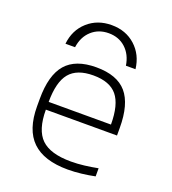

<svg xmlns="http://www.w3.org/2000/svg" viewBox="-139 -864 878 979"><g transform="rotate(20 300.0 -374.5)"><path d="M340 10Q210 10 146.5 -51.5Q83 -113 83 -240V-280Q83 -409 135.5 -469.5Q188 -530 300 -530Q413 -530 465 -469.5Q517 -409 517 -280V-239H131Q131 -129 180 -81.5Q229 -34 341 -34Q376 -34 413 -38.5Q450 -43 486 -50V-6Q452 1 414 5.5Q376 10 340 10ZM131 -281H469Q469 -389 429 -437.5Q389 -486 300 -486Q211 -486 171 -437.5Q131 -389 131 -281ZM300 -759Q223 -759 170.5 -712Q118 -665 110 -589H162Q170 -647 207.5 -681Q245 -715 300 -715Q355 -715 392 -681Q429 -647 438 -589H490Q481 -665 429 -712Q377 -759 300 -759Z"/></g></svg>

Font: M PLUS Code Latin 60 Light
Style: Regular
Weight: 300
Width: 7
Monospace: yes
Designer: Coji Morishita
Foundry: UNDERFOREST DESIGN
Version: Version 1.005; ttfautohint (v1.8.3)